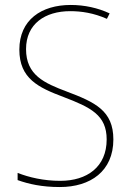

<svg xmlns="http://www.w3.org/2000/svg" viewBox="-20 -744 527 774"><path d="M437 -182C437 -298 363 -332 249 -375C159 -409 85 -441 85 -546C85 -648 162 -699 263 -699C307 -699 357 -692 411 -668L422 -690C375 -712 321 -724 265 -724C147 -724 58 -664 58 -544C58 -427 135 -391 236 -353C346 -311 410 -280 410 -182C410 -71 331 -15 223 -15C156 -15 97 -29 51 -47V-18C96 -2 149 10 221 10C345 10 437 -54 437 -182Z"/></svg>

Font: Noto Sans Georgian SemiCondensed Thin
Style: Regular
Weight: 100
Width: 4
Designer: Monotype Design Team, Akaki Razmadze
Foundry: Google LLC
Version: Version 2.005